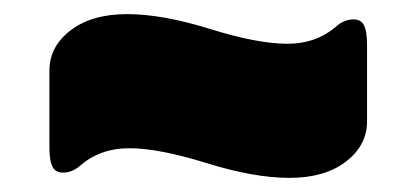

<svg xmlns="http://www.w3.org/2000/svg" viewBox="-20 -427 590 272"><path d="M458 -391Q468 -399 479.5 -399.5Q491 -400 495.5 -391.5Q500 -383 500 -363V-255Q500 -221 470 -198Q440 -175 390 -175Q340 -175 272.5 -196Q205 -217 163 -217Q121 -217 92 -191Q82 -183 70.5 -182.5Q59 -182 54.5 -190.5Q50 -199 50 -219V-327Q50 -361 80 -384Q110 -407 160 -407Q210 -407 277.5 -386Q345 -365 387 -365Q429 -365 458 -391Z"/></svg>

Font: Rubik One
Style: Regular
Weight: 400
Designer: Hubert and Fischer with Elvire Volk Leonovitch
Foundry: Hubert and Fischer with Elvire Volk Leonovitch
Version: Version 1.001